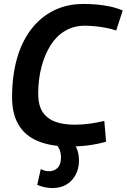

<svg xmlns="http://www.w3.org/2000/svg" viewBox="-20 -730 640 970"><path d="M333 10Q238 10 173 -16.5Q108 -43 74.5 -98.5Q41 -154 41 -239Q41 -346 65.5 -433Q90 -520 137 -581.5Q184 -643 251 -676.5Q318 -710 401 -710Q437 -710 470.5 -707Q504 -704 536.5 -697Q569 -690 600 -677L567 -576Q543 -584 517.5 -589Q492 -594 464 -597Q436 -600 408 -600Q353 -600 309.5 -574.5Q266 -549 236 -502Q206 -455 189.5 -392Q173 -329 173 -256Q173 -199 195 -165Q217 -131 258 -115.5Q299 -100 357 -100Q398 -100 435.5 -105.5Q473 -111 507 -119L516 -14Q473 -2 428.5 4Q384 10 333 10ZM168 204 186 124Q197 130 207.5 132.5Q218 135 228 135Q254 135 271 118Q288 101 288 66Q288 45 282 28.5Q276 12 260 -5L352 -6Q366 11 372.5 33.5Q379 56 379 82Q379 122 361.5 154Q344 186 314.5 203Q285 220 246 220Q225 220 206.5 216Q188 212 168 204Z"/></svg>

Font: Georama ExtraCondensed Thin SemiBold
Style: Italic
Weight: 600
Italic angle: -9°
Version: Version 1.001